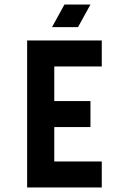

<svg xmlns="http://www.w3.org/2000/svg" viewBox="-20 -829 560 849"><path d="M100 -650V0H430V-115H220V-267H380V-382H220V-535H430V-650ZM210 -709H325L380 -809H265Z"/></svg>

Font: Grotesk 03
Style: Bold
Weight: 500
Designer: Frank Adebiaye, contributions by Jérémy Landes, Ariel Martín Pérez
Foundry: Velvetyne Type Foundry
Version: Version 3.000;Glyphs 3.1.2 (3150)